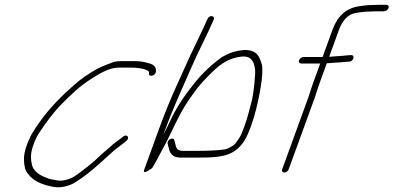

<svg xmlns="http://www.w3.org/2000/svg" viewBox="-20 -717 1636 798"><path d="M627.9 -420 627.8 -428C626.9 -444.3 610.9 -452.2 591 -456C571.7 -461.7 557.8 -463 533.5 -463H482.5C472.5 -463 463.2 -462 454.4 -460C435.5 -452.8 405.7 -442.4 386.2 -432C351 -412.5 317.4 -390.6 287.1 -363C238.9 -321 184.3 -266.7 144.1 -209C122.2 -177.6 106.7 -155.9 91.7 -114.5C82.4 -89 78.4 -68.2 79.8 -49C80.6 -27 84.3 -7.8 96.8 6C117.3 34.2 152.1 50 198.5 59C228.1 65.9 265.1 57.7 290.7 42C323 22.6 360.9 -7.3 389 -33C410.8 -53.5 434.3 -72.8 455.8 -93C470.3 -104.7 480.1 -111.3 494.8 -123L504.7 -131C521.5 -144.3 508.1 -162.3 491.2 -149L481.3 -141C466.5 -129.1 454.3 -122.6 440.7 -109C418 -89.5 393.9 -69.5 372.5 -48C356.5 -34 330.4 -13.5 312 0C287.6 19 266.3 31.1 233.6 34C227 34 220.5 33.3 214.4 32C200.7 29.6 183.2 27.7 174 22C145.3 12.3 117.4 -6.2 112.4 -34C107.4 -56.5 105.9 -79.5 119 -115.5C127 -137.4 134.4 -153 145.5 -169C169.6 -206 205.9 -254.5 236.7 -285C276.2 -325.5 315.1 -361.8 361.1 -390.5C391.5 -409.5 432.5 -436 472.7 -436H523.7C550.3 -436 578.3 -432.6 594 -423C600.3 -419.1 599.1 -417.1 599.2 -410C600.1 -394 628.7 -404 627.9 -420Z M841.8 -637 836.5 -625C815 -576.9 795.3 -539 772 -489L746.6 -433C738.7 -415 730.9 -397.7 723.2 -381C693.5 -317.1 665.8 -249.4 641.2 -182L579.4 -12C570.2 13.1 607.8 -15.3 612.9 -19C619 -30.3 625.6 -42 632.7 -54L651.8 -90C677.5 -133.9 704.3 -196.8 730.2 -245C754.3 -290 775.5 -316.5 801.1 -352C813.4 -366.9 829.2 -384.6 841.5 -397C885 -441 919 -474.5 985.4 -482C1026.5 -484.9 1035.1 -458.5 1039.6 -433C1043.6 -415 1034.2 -332.5 1028.4 -306C1016.8 -262 1011.2 -234.2 994.8 -189C990.7 -177.7 986.7 -167.7 982.9 -159C976.2 -144.3 965.7 -130.9 957.7 -120C950.5 -111 926.2 -98.3 914.9 -96C888.1 -91.8 835.4 -90 802.8 -90H740.8C721.9 -90 713.9 -96.1 710.1 -113L704.8 -134C701.2 -150 673.2 -136 676.7 -120L682 -99C687.1 -75.4 702.3 -62 730.6 -62H792.6C845.6 -62 907 -61.1 946.6 -84C984.2 -106.2 1003.2 -137.9 1021.8 -189C1030.6 -213.2 1039 -240.1 1044.4 -262C1057.3 -314.4 1076.5 -407.7 1068.7 -447C1059.3 -480.6 1048.2 -511.7 992.3 -509C953.8 -504.9 930.7 -496.3 901.3 -479C857.2 -446.6 816.5 -408.8 780.8 -362C751.9 -325.6 731.4 -296.9 705 -250C690.4 -222.5 674.6 -186.5 658.8 -156L668.2 -182C699.4 -267.7 738.1 -351.2 772.9 -431L798.2 -487C821.8 -537 841.8 -575.7 863.1 -624L868.5 -636C874.7 -653.2 848.7 -655.8 841.8 -637Z M1231.9 -453H1310.9L1284.3 -380C1275.4 -355.6 1269.7 -337.9 1261.9 -313L1152.7 -13C1150.1 -5.9 1154.6 0 1162 0C1169.5 0 1177.1 -5.9 1179.7 -13L1289.3 -314C1297.1 -339 1302.4 -355.5 1311.3 -380L1338.2 -454C1362.8 -456.4 1393.6 -457.1 1416.4 -460L1431.8 -461C1449 -461 1456.9 -488 1439.6 -488L1423.3 -487C1402 -484.1 1371.3 -483.4 1348.1 -481L1388.1 -591C1401.8 -628.7 1423.5 -656.7 1457.3 -663C1476.8 -665.3 1492.4 -669 1515.5 -669C1525.1 -669.7 1534.5 -670 1543.9 -670H1575.9C1583.5 -670 1592 -676 1594.8 -683.5C1597.5 -691 1593.4 -697 1585.7 -697H1553.7C1544.4 -697 1534.6 -696.7 1524.3 -696C1507.2 -696 1491.8 -693.8 1478.9 -692C1420.6 -685 1383.8 -653.5 1361.1 -591L1320.7 -480H1241.7C1234 -480 1225.5 -474 1222.8 -466.5C1220 -459 1224.2 -453 1231.9 -453Z"/></svg>

Font: Take Off
Style: Drunk
Weight: 400
Foundry: Cannot Into Space Fonts
Version: Version 0.89